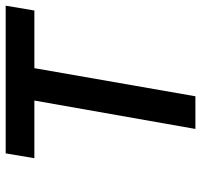

<svg xmlns="http://www.w3.org/2000/svg" viewBox="-36 -672 708 676"><g transform="rotate(-90 318.0 -334.0)"><path d="M202 0 302 -567H99L116 -668H636L619 -567H416L317 0Z"/></g></svg>

Font: Celebes SemiBold
Style: Italic
Weight: 600
Italic angle: -10°
Designer: Anugrah Pasau
Foundry: Lafontype
Version: Version 1.000; ttfautohint (v1.8.4)